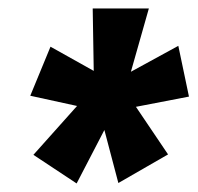

<svg xmlns="http://www.w3.org/2000/svg" viewBox="-20 -762 462 449"><path d="M421.9 -536.1 297.9 -512.2 373 -400.9 256.8 -334 224.1 -458 159.2 -333 58.1 -399.9 160.2 -514.2 50.8 -538.1 98.1 -652.8 199.2 -596.2 196.8 -742.2H328.1L286.1 -594.2L397 -654.8Z"/></svg>

Font: Fira Sans Compressed
Style: Bold Italic
Weight: 700
Width: 3
Italic angle: -8°
Designer: Carrois Corporate & Edenspiekermann AG
Foundry: Carrois Corporate GbR & Edenspiekermann AG
Version: Version 4.203;PS 004.203;hotconv 1.0.88;makeotf.lib2.5.64775